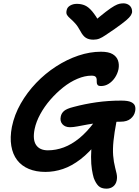

<svg xmlns="http://www.w3.org/2000/svg" viewBox="-20 -1017 829 1147"><path d="M616 110Q585 110 568.5 94Q552 78 540 46Q534 26 529 -4.5Q524 -35 524 -80.5Q524 -126 531 -191L569 -176Q514 -106 461 -65.5Q408 -25 356 -7.5Q304 10 251 10Q195 10 152 -8Q109 -26 82.5 -60.5Q56 -95 47.5 -145.5Q39 -196 51 -259Q66 -332 104 -398.5Q142 -465 196 -521.5Q250 -578 315 -620Q380 -662 448.5 -685Q517 -708 583 -708Q629 -708 653 -693.5Q677 -679 685 -655.5Q693 -632 688 -604Q682 -576 666.5 -553Q651 -530 629.5 -516.5Q608 -503 584 -503Q568 -503 563 -509.5Q558 -516 558 -525.5Q558 -535 557.5 -544Q557 -553 550.5 -559Q544 -565 526 -565Q487 -565 443 -546.5Q399 -528 357.5 -495Q316 -462 280.5 -421Q245 -380 220.5 -335Q196 -290 187 -247Q174 -183 195.5 -151Q217 -119 266 -119Q314 -119 361 -136.5Q408 -154 453.5 -191Q499 -228 543 -287Q565 -313 587.5 -322.5Q610 -332 640 -332Q662 -332 671 -322.5Q680 -313 676 -292Q663 -224 658 -175Q653 -126 656 -88Q659 -50 668 -15Q674 7 676.5 20Q679 33 679 42Q679 51 677 62Q672 85 655.5 97.5Q639 110 616 110ZM398 -257Q369 -257 353 -275Q337 -293 343 -321Q347 -341 363 -354.5Q379 -368 419 -378Q486 -396 556.5 -406Q627 -416 705 -416Q745 -416 763.5 -407Q782 -398 786.5 -383.5Q791 -369 787 -351Q782 -326 760.5 -308Q739 -290 701 -290Q637 -290 588.5 -285Q540 -280 504.5 -273.5Q469 -267 443 -262Q417 -257 398 -257ZM717 -997Q733 -997 745.5 -990Q758 -983 764 -971Q770 -959 769 -943Q767 -934 760.5 -923.5Q754 -913 733 -895Q712 -877 665 -844Q631 -821 610.5 -807Q590 -793 574 -786.5Q558 -780 538 -780Q510 -780 492.5 -791.5Q475 -803 461 -830Q445 -860 429 -877.5Q413 -895 400 -906Q387 -917 380.5 -927.5Q374 -938 378 -955Q381 -973 398.5 -983.5Q416 -994 439 -994Q466 -994 487.5 -984.5Q509 -975 530.5 -949.5Q552 -924 579 -877L529 -878Q580 -922 612 -946.5Q644 -971 663 -981.5Q682 -992 694 -994.5Q706 -997 717 -997Z"/></svg>

Font: Shantell Sans SemiBold
Style: Italic
Weight: 600
Italic angle: -11°
Designer: Stephen Nixon, Anya Danilova, Shantell Martin
Foundry: Arrow Type
Version: Version 1.011;[c5ecc13dd]